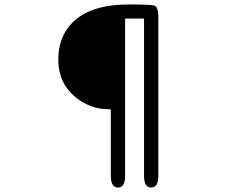

<svg xmlns="http://www.w3.org/2000/svg" viewBox="-20 -784 1040 861"><path d="M509 57Q477 57 477 5V-289Q477 -294 472 -294H468Q386 -294 320 -347Q243 -409 241.5 -513Q240 -617 304 -682Q385 -764 558 -764Q651 -764 670.5 -759.5Q690 -755 690 -707V5Q690 57 658 57Q626 57 626 5V-696Q626 -701 621 -701H546Q541 -701 541 -696V5Q541 57 509 57Z"/></svg>

Font: Resource Han Rounded CN
Style: Regular
Weight: 400
Designer: Cyano Hao (round all glyphs); Ryoko NISHIZUKA  (kana, bopomofo & ideographs); Paul D. Hunt (Latin, Greek & Cyrillic); Sa
Foundry: Cyano Hao
Version: 0.990